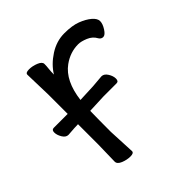

<svg xmlns="http://www.w3.org/2000/svg" viewBox="-141 -594 711 711"><g transform="rotate(-45 215.0 -238.0)"><path d="M165 0Q165 10 147 10Q129 10 110.5 2.5Q92 -5 92 -18L94 -106V-212Q80 -212 42 -209H41Q28 -209 19 -224Q10 -239 10 -252.5Q10 -266 21 -266H94V-367L91 -474Q91 -484 109 -484Q127 -484 145.5 -476.5Q164 -469 164 -457.5Q164 -446 162.5 -434Q161 -422 161 -405Q181 -438 218 -462Q255 -486 296 -486Q337 -486 363 -476Q389 -466 405.5 -452Q422 -438 422 -424Q422 -410 410.5 -392Q399 -374 388.5 -374Q378 -374 372 -384Q362 -403 340.5 -412Q319 -421 304 -421Q262 -421 226 -395Q175 -358 164 -269L233 -272Q256 -274 280 -276H281Q294 -276 303.5 -261Q313 -246 313 -232Q313 -218 302 -218H233L162 -215H161Q160 -174 160 -106Z"/></g></svg>

Font: LXGW Bright TC
Style: Regular
Weight: 400
Designer: Christian Thalmann (Catharsis Fonts)
Foundry: LXGW / Christian Thalmann (Catharsis Fonts) / Fontworks Inc.
Version: Version 5.501